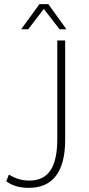

<svg xmlns="http://www.w3.org/2000/svg" viewBox="-20 -895 430 925"><path d="M10 -22 23 -54Q69 -25 121 -25Q190 -25 223 -74Q256 -123 256 -225V-700H294V-222Q294 -107 250 -48.5Q206 10 119 10Q51 10 10 -22ZM170 -875H213L300 -754H267L191 -852L116 -754H82Z"/></svg>

Font: Sarabun Thin
Style: Regular
Weight: 250
Designer: Suppakit Chalermlarp | Katatrad Co.,Ltd.
Foundry: Cadson Demak Co.,Ltd.
Version: Version 1.000; ttfautohint (v1.6)